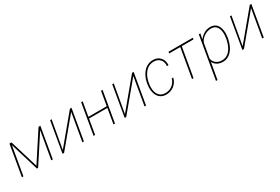

<svg xmlns="http://www.w3.org/2000/svg" viewBox="78 -1601 4184 2866"><g transform="rotate(-30 2170.0 -167.5)"><path d="M309.1 -41 626.5 -527.8 658.2 -528.3 567.9 0H541L623 -473.1L314.9 0H294.4L146 -489.7L61.5 0H35.2L125.5 -528.3H160.6Z M1167.5 -527.8 1194.8 -528.3 1104 0H1077.6L1160.2 -478L762.2 0H735.4L825.7 -528.3H852.1L767.1 -46.9Z M1639.6 0H1613.3L1657.2 -258.3H1341.3L1296.9 0H1270.5L1361.3 -528.3H1387.7L1345.7 -284.7H1661.6L1703.6 -528.3H1730.5Z M2238.8 -527.8 2266.1 -528.3 2175.3 0H2148.9L2231.4 -478L1833.5 0H1806.6L1897 -528.3H1923.3L1838.4 -46.9Z M2521 -16.6Q2590.3 -16.6 2641.4 -56.2Q2692.4 -95.7 2709.5 -159.7H2735.8Q2718.3 -84 2659.2 -37.1Q2600.1 9.8 2521.5 9.8Q2448.7 9.8 2403.6 -35.4Q2358.4 -80.6 2349.1 -160.6Q2343.8 -207 2350.6 -253.9L2353.5 -274.4Q2366.2 -352.1 2402.1 -413.6Q2438 -475.1 2489 -506.6Q2540 -538.1 2601.6 -538.1Q2681.2 -538.1 2726.8 -486.3Q2772.5 -434.6 2766.6 -354H2740.2Q2746.6 -424.3 2707.8 -468Q2668.9 -511.7 2602.1 -511.7Q2509.8 -511.7 2448.7 -436.3Q2387.7 -360.8 2374.5 -234.4L2372.6 -198.7Q2372.6 -112.8 2411.1 -64.7Q2449.7 -16.6 2521 -16.6Z M3281.7 -501.5H3080.6L2993.7 0H2967.3L3053.7 -501.5H2863.3L2867.2 -528.3H3285.6Z M3499.5 9.8Q3443.4 9.8 3401.4 -14.6Q3359.4 -39.1 3339.8 -82L3289.6 203.1H3263.2L3389.2 -528.3H3415.5L3397.5 -434.1Q3432.1 -481 3480.7 -509.5Q3529.3 -538.1 3588.9 -538.1Q3640.1 -538.1 3676.3 -512.7Q3712.4 -487.3 3729.2 -438.2Q3746.1 -389.2 3744.1 -329.6Q3742.7 -298.3 3738.3 -269.5L3731.9 -237.3Q3706.5 -122.6 3645 -56.4Q3583.5 9.8 3499.5 9.8ZM3711.4 -269.5 3717.3 -321.8Q3722.2 -414.6 3688.5 -463.1Q3654.8 -511.7 3589.4 -511.7Q3524.9 -511.7 3467.5 -473.4Q3410.2 -435.1 3390.6 -378.4L3346.7 -131.3Q3357.9 -76.2 3399.2 -46.4Q3440.4 -16.6 3499.5 -16.6Q3578.6 -16.6 3633.3 -81.3Q3688 -146 3710 -261.2Z M4267.6 -527.8 4294.9 -528.3 4204.1 0H4177.7L4260.3 -478L3862.3 0H3835.4L3925.8 -528.3H3952.1L3867.2 -46.9Z"/></g></svg>

Font: Roboto Thin
Style: Italic
Weight: 250
Italic angle: -12°
Designer: Google
Version: Version 2.134; 2016